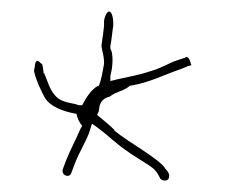

<svg xmlns="http://www.w3.org/2000/svg" viewBox="-20 -522 394 334"><path d="M40 -395C43 -382 52 -363 58 -352C67 -337 89 -328 113 -324C115 -315 118 -309 123 -303L120 -298C112 -279 102 -261 95 -243L89 -227C87 -216 101 -212 104 -221L110 -237C118 -258 131 -278 136 -294L140 -307L151 -299C175 -281 175 -277 207 -255C225 -243 239 -235 244 -231C252 -225 255 -219 259 -211C264 -206 274 -207 274 -214C275 -217 274 -222 268 -228C259 -245 202 -275 179 -295V-296C172 -303 159 -314 149 -322L152 -329C153 -333 151 -349 171 -354C182 -363 197 -364 206 -373H207C239 -378 263 -391 295 -402L307 -407C313 -408 314 -409 312 -411C310 -420 306 -426 301 -421H300L288 -417C275 -413 260 -403 241 -398C224 -392 202 -388 184 -384L172 -381V-390C176 -405 177 -422 174 -433C173 -435 172 -437 172 -438V-442C174 -451 175 -465 177 -477V-482C177 -495 173 -502 170 -502C167 -502 163 -497 161 -486V-477L159 -460C158 -456 158 -452 157 -446C155 -438 161 -430 161 -412V-411C159 -400 156 -380 151 -371V-373C139 -367 129 -351 123 -339H117C116 -339 112 -341 111 -341C102 -343 91 -344 81 -351C66 -363 63 -382 57 -394V-395L56 -394C54 -411 54 -410 51 -412C43 -421 41 -414 40 -403C39 -401 39 -399 40 -395Z"/></svg>

Font: Stray Cat
Style: ExLt
Weight: 200
Version: Version 1.0